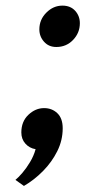

<svg xmlns="http://www.w3.org/2000/svg" viewBox="-20 -504 297 666"><path d="M63 141 33.5 120Q43.5 112 57.5 95.8Q71.5 79.5 84.2 58.2Q97 37 103.5 13.5Q82 10 68 -5.8Q54 -21.5 54 -44.5Q54 -82.5 78.5 -105.8Q103 -129 133 -129Q160.5 -129 179 -111.2Q197.5 -93.5 197.5 -59Q197.5 -17.5 178.8 20.2Q160 58 129.5 89Q99 120 63 141ZM175.5 -341Q149 -341 132.8 -359.2Q116.5 -377.5 116.5 -402Q116.5 -436 140.8 -460.2Q165 -484.5 196.5 -484.5Q224.5 -484.5 240.8 -466.5Q257 -448.5 257 -423.5Q257 -390 233.5 -365.5Q210 -341 175.5 -341Z"/></svg>

Font: Overpass Medium
Style: Italic
Weight: 500
Italic angle: -10°
Designer: Delve Withrington, Dave Bailey, Thomas Jockin
Foundry: Delve Fonts LLC
Version: Version 4.000